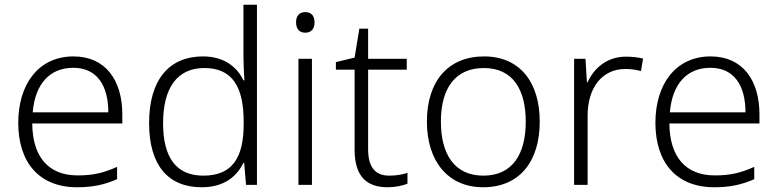

<svg xmlns="http://www.w3.org/2000/svg" viewBox="-20 -780 3280 810"><path d="M290 -542C142 -542 57 -424 57 -262C57 -95 145 10 305 10C373 10 421 -1 474 -24V-76C415 -50 373 -40 307 -40C185 -40 117 -118 116 -259H496V-298C496 -440 426 -542 290 -542ZM289 -494C390 -494 437 -418 437 -306H118C128 -427 191 -494 289 -494Z M831 10C926 10 979 -36 1007 -93H1010L1018 0H1064V-760H1007V-545C1007 -514 1009 -472 1011 -441H1007C980 -498 925 -542 836 -542C694 -542 609 -444 609 -261C609 -83 689 10 831 10ZM838 -39C723 -39 668 -116 668 -260C668 -410 728 -493 842 -493C961 -493 1008 -413 1008 -266V-257C1008 -116 961 -39 838 -39Z M1268 -729C1243 -729 1229 -713 1229 -686C1229 -658 1243 -642 1268 -642C1293 -642 1307 -658 1307 -686C1307 -713 1293 -729 1268 -729ZM1296 -532H1239V0H1296Z M1622 -39C1561 -39 1533 -77 1533 -151V-486H1696V-532H1533V-659H1496L1476 -537L1397 -518V-486H1476V-148C1476 -37 1526 10 1615 10C1648 10 1679 3 1699 -5V-51C1680 -44 1652 -39 1622 -39Z M2257 -267C2257 -432 2174 -542 2022 -542C1872 -542 1781 -439 1781 -267C1781 -99 1871 10 2018 10C2173 10 2257 -100 2257 -267ZM1840 -267C1840 -408 1901 -493 2021 -493C2146 -493 2198 -399 2198 -267C2198 -131 2143 -39 2019 -39C1897 -39 1840 -130 1840 -267Z M2621 -541C2541 -541 2486 -493 2459 -433H2456L2450 -532H2402V0H2459V-292C2459 -411 2521 -489 2618 -489C2642 -489 2663 -486 2684 -480L2693 -533C2672 -538 2647 -541 2621 -541Z M2978 -542C2830 -542 2745 -424 2745 -262C2745 -95 2833 10 2993 10C3061 10 3109 -1 3162 -24V-76C3103 -50 3061 -40 2995 -40C2873 -40 2805 -118 2804 -259H3184V-298C3184 -440 3114 -542 2978 -542ZM2977 -494C3078 -494 3125 -418 3125 -306H2806C2816 -427 2879 -494 2977 -494Z"/></svg>

Font: Noto Sans Gujarati Light
Style: Regular
Weight: 300
Designer: Jelle Bosma - Monotype Design Team, Universal Thirst
Foundry: Monotype Imaging Inc.
Version: Version 2.106